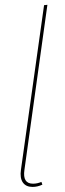

<svg xmlns="http://www.w3.org/2000/svg" viewBox="-20 -753 267 783"><path d="M173.3 -733.4 79.6 -60.1Q71.3 -3.9 114.7 -3.9Q131.8 -3.9 148.9 -11.2L152.8 0Q132.8 9.3 112.8 9.3Q85.9 9.3 73.2 -8.8Q60.5 -26.9 65.4 -60.5L159.7 -731.9Z"/></svg>

Font: Fira Sans Compressed Hair
Style: Italic
Weight: 100
Width: 3
Italic angle: -8°
Designer: Carrois Corporate & Edenspiekermann AG
Foundry: Carrois Corporate GbR & Edenspiekermann AG
Version: Version 4.203;PS 004.203;hotconv 1.0.88;makeotf.lib2.5.64775